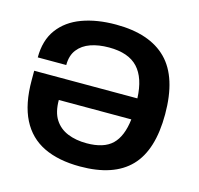

<svg xmlns="http://www.w3.org/2000/svg" viewBox="-103 -808 965 931"><g transform="rotate(15 379.0 -343.0)"><path d="M376 12Q268 12 193.5 -24Q119 -60 80.5 -136Q42 -212 42 -331V-379H560Q556 -481 509 -531.5Q462 -582 364 -582Q312 -582 272 -568Q232 -554 208.5 -524Q185 -494 185 -446H42Q42 -532 83.5 -588Q125 -644 198.5 -671Q272 -698 368 -698Q538 -698 624 -611Q710 -524 710 -339Q710 -159 627.5 -73.5Q545 12 376 12ZM378 -105Q464 -105 506 -145.5Q548 -186 558 -273H194Q194 -212 217.5 -175.5Q241 -139 282.5 -122Q324 -105 378 -105Z"/></g></svg>

Font: Archivo VF Beta
Style: Regular
Weight: 400
Designer: Hector Gatti
Foundry: Omnibus-Type
Version: Version 1.002